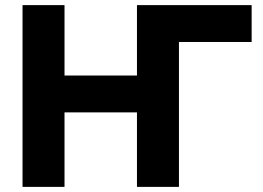

<svg xmlns="http://www.w3.org/2000/svg" viewBox="-20 -730 1028 750"><path d="M515 -435V-710H963V-566H679V0H515V-291H232V0H68V-710H232V-435Z"/></svg>

Font: Raleway ExtraBold
Style: Regular
Weight: 800
Designer: Matt McInerney, Pablo Impallari, Rodrigo Fuenzalida
Foundry: Matt McInerney, Pablo Impallari, Rodrigo Fuenzalida
Version: Version 4.026